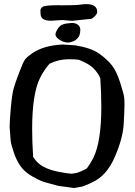

<svg xmlns="http://www.w3.org/2000/svg" viewBox="-20 -902 662 942"><path d="M426.8 -809.6 333 -799.8 286.6 -803.7 229.5 -800.3Q181.2 -800.3 179.2 -832Q178.2 -837.9 178.2 -849.6Q177.7 -861.3 190.4 -869.1Q202.6 -876.5 272.5 -876.5Q275.4 -876 277.3 -876Q283.2 -876 288.1 -876Q352.5 -876 371.1 -878.9Q390.6 -881.8 402.8 -881.8Q457 -881.8 457 -843.3Q457 -834 444.6 -821.8Q432.1 -809.6 426.8 -809.6ZM350.6 -786.6Q374 -778.5 374 -754.7Q374 -754.4 374 -754Q373.5 -729.5 362.1 -716.2Q350.6 -702.8 336 -698Q321.3 -693.2 314.9 -693.2Q292 -693.2 272.1 -706.9Q252.2 -720.6 252.2 -731.8Q252.2 -742.9 261.8 -758.4Q271.4 -774 282.4 -779.6Q293.4 -785.1 304.9 -786.4Q316.3 -787.7 323.6 -788.7Q331 -789.6 336.2 -789.6Q341.5 -789.6 350.6 -786.6ZM477.1 -379.4Q477.1 -441.9 472.2 -517.1Q466.3 -533.7 449.2 -555.2Q432.1 -576.7 404.1 -591.6Q376 -606.4 364.7 -608.9Q353.5 -611.3 316.4 -611.3Q267.6 -611.3 223.1 -589.4Q196.8 -559.6 176.8 -520.5Q137.7 -442.4 137.7 -269Q137.7 -207 142.6 -132.3Q163.1 -99.1 195.3 -82.8Q227.5 -66.4 272.5 -58.1Q317.4 -49.8 332.5 -49.8L355 -53.2Q383.3 -62 405.8 -75.7Q423.8 -99.1 438 -127.9Q477.1 -206.1 477.1 -379.4ZM195.3 -9.3Q171.4 -17.6 137.5 -37.1Q103.5 -56.6 83.5 -83Q63.5 -109.4 49.3 -149.2Q35.2 -189 32.2 -212.9L27.3 -278.8Q27.3 -308.6 33.2 -374Q39.1 -439.5 46.9 -467.3Q54.7 -495.1 73.2 -543.9Q91.8 -592.8 100.6 -606.9Q109.4 -621.1 139.6 -641.6Q196.3 -679.7 288.1 -683.6L348.1 -679.7H348.6Q426.8 -667 466.1 -639.2Q505.4 -611.3 528.6 -582Q551.8 -552.7 569.3 -497.6Q586.9 -442.4 588.9 -426.3Q590.8 -410.2 590.8 -387.2Q590.8 -364.3 586.9 -293.9Q583 -223.6 543 -131.3Q502.9 -39.1 433.1 -7.8L419.9 -1.5Q405.8 5.4 383.8 13.2L344.2 20.5L265.6 9.8Z"/></svg>

Font: Drukaatie burti
Style: Demi
Weight: 600
Version: Version 0.14